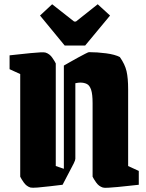

<svg xmlns="http://www.w3.org/2000/svg" viewBox="-20 -870 687 902"><path d="M415 -40V-385Q415 -428 408 -448.5Q401 -469 388 -475.5Q375 -482 357 -482Q348 -482 334 -479V-124Q334 -118 326.5 -102.5Q319 -87 308 -67L274 -2Q247 1 215 5Q183 9 157 11Q131 13 123 11Q104 5 91.5 -13Q79 -31 75 -40V-522L25 -545V-610Q45 -612 71.5 -615Q98 -618 124 -620.5Q150 -623 169 -624Q188 -625 194 -623Q213 -617 225.5 -599Q238 -581 242 -572V-90L280 -77V-562Q291 -568 309 -578.5Q327 -589 346.5 -599.5Q366 -610 380.5 -617.5Q395 -625 398 -625Q437 -625 478.5 -619.5Q520 -614 543 -602Q567 -568 574.5 -535.5Q582 -503 582 -450V-90L632 -67V-2Q612 0 585.5 3Q559 6 533 8.5Q507 11 488 12Q469 13 463 11Q444 5 431.5 -13Q419 -31 415 -40ZM284 -656 168 -797 225 -850 328 -769H337L439 -850L497 -797L380 -656Z"/></svg>

Font: Grenze Gotisch Black
Style: Regular
Weight: 900
Designer: Renata Polastri
Foundry: Omnibus-Type
Version: Version 1.001